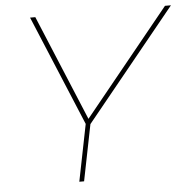

<svg xmlns="http://www.w3.org/2000/svg" viewBox="-51 -751 796 801"><g transform="rotate(-5 347.0 -350.0)"><path d="M249 0 298 -245 300 -230 104 -700H126L312 -253L305 -252L669 -700H694L310 -228L318 -245L269 0Z"/></g></svg>

Font: Montserrat Thin Thin
Style: Italic
Weight: 250
Italic angle: -11.3°
Version: Version 9.000